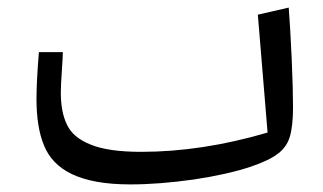

<svg xmlns="http://www.w3.org/2000/svg" viewBox="-20 -468 844 501"><path d="M319.8 13.2C371.1 13.2 425.8 8.8 484.9 0.5C543.9 -8.3 593.8 -19.5 634.8 -33.2C666.5 -43.9 689.9 -55.2 705.1 -66.9C720.2 -78.1 731 -93.3 736.3 -111.3C741.7 -129.4 744.6 -155.3 744.6 -188C744.6 -215.8 743.7 -257.8 741.2 -314C738.8 -370.1 735.8 -414.6 733.4 -448.2L652.8 -429.7L678.2 -122.1C563.5 -88.4 453.6 -71.8 348.6 -71.8C291 -71.8 247.1 -78.1 216.3 -90.8C185.5 -103 165 -120.6 154.8 -142.6C144 -164.6 138.7 -192.4 138.7 -226.1C138.7 -238.3 139.6 -258.8 141.6 -286.6C143.1 -305.7 143.6 -320.8 144 -332H81.5C77.1 -278.3 75.2 -237.8 75.2 -210C75.2 -161.1 81.5 -120.6 94.7 -88.9C120.6 -24.4 188.5 13.2 319.8 13.2Z"/></svg>

Font: SG Kara Light
Style: Regular
Weight: 400
Designer: Damoon Khanjanzadeh
Version: Version 1.000